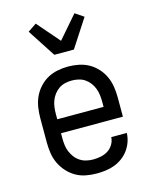

<svg xmlns="http://www.w3.org/2000/svg" viewBox="-117 -845 733 929"><g transform="rotate(-15 250.0 -380.5)"><path d="M252 8Q225 8 198 3Q171 -2 147.5 -15.5Q124 -29 105.5 -49.5Q87 -70 75.5 -94.5Q64 -119 60 -146Q56 -173 56 -200V-320Q56 -347 60 -374Q64 -401 75 -425.5Q86 -450 104.5 -470.5Q123 -491 146 -504Q169 -517 196 -522.5Q223 -528 250 -528Q277 -528 304 -522.5Q331 -517 354 -504Q377 -491 395.5 -470.5Q414 -450 425 -425.5Q436 -401 440 -374Q444 -347 444 -320V-225H134V-200Q134 -183 136 -166Q138 -149 144.5 -133Q151 -117 161.5 -103Q172 -89 186.5 -79.5Q201 -70 218 -66Q235 -62 252 -62Q271 -62 290.5 -66Q310 -70 326 -80Q342 -90 352.5 -107Q363 -124 364 -144H442Q441 -121 433.5 -99.5Q426 -78 412.5 -59.5Q399 -41 380.5 -27.5Q362 -14 341 -6Q320 2 297 5Q274 8 252 8ZM366 -295V-320Q366 -337 364 -354Q362 -371 356 -387Q350 -403 339.5 -417Q329 -431 315 -440.5Q301 -450 284 -454Q267 -458 250 -458Q233 -458 216 -454Q199 -450 185 -440.5Q171 -431 160.5 -417Q150 -403 144 -387Q138 -371 136 -354Q134 -337 134 -320V-295ZM201 -600 110 -740 153 -769 250 -657 347 -769 390 -740 299 -600Z"/></g></svg>

Font: Iosevka Algr
Style: Regular
Weight: 400
Monospace: yes
Designer: Belleve Invis
Foundry: Belleve Invis
Version: Version 26.0.2; ttfautohint (v1.8.3)